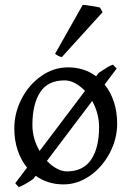

<svg xmlns="http://www.w3.org/2000/svg" viewBox="-20 -747 543 793"><path d="M412.1 -397.9Q437 -367.2 450.4 -325.9Q463.9 -284.7 463.9 -236.8Q463.9 -172.9 433.1 -114.7Q402.3 -56.6 351.3 -21Q300.3 14.6 242.2 14.6Q177.2 14.6 127.4 -21L118.2 -8.8Q107.9 -0.5 88.1 11Q68.4 22.5 57.1 25.9L43 9.8L91.8 -54.7Q66.4 -85.9 52.7 -127.2Q39.1 -168.5 39.1 -216.8Q39.1 -280.8 69.3 -339.1Q99.6 -397.5 150.6 -433.1Q201.7 -468.8 261.2 -468.8Q327.1 -468.8 377 -432.1L387.2 -445.8L399.9 -454.1Q415 -464.4 426.3 -470.9Q437.5 -477.5 446.8 -480L461.9 -463.9ZM331.1 -371.6Q311.5 -392.1 289.8 -403.6Q268.1 -415 247.1 -415Q176.8 -415 145.3 -365.2Q113.8 -315.4 113.8 -231Q113.8 -174.3 143.6 -123.5ZM173.8 -82.5Q193.4 -62 215.1 -50.5Q236.8 -39.1 255.9 -39.1Q323.2 -39.1 356.2 -87.4Q389.2 -135.7 389.2 -222.2Q389.2 -278.3 360.8 -330.1ZM207.5 -524.9 321.8 -727.1Q334.5 -726.1 358.4 -722.4Q382.3 -718.8 392.6 -715.8L403.8 -696.8L235.4 -511.2Q221.7 -513.7 207.5 -524.9Z"/></svg>

Font: David Libre
Style: Regular
Weight: 400
Version: Version 1.000